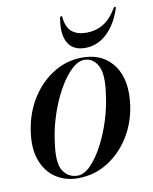

<svg xmlns="http://www.w3.org/2000/svg" viewBox="-74 -670 586 735"><g transform="rotate(-10 219.0 -303.0)"><path d="M274 -443.5Q349 -441 388.8 -384.5Q428.5 -328 415 -231.5Q405.5 -164.5 371.5 -110.2Q337.5 -56 285.8 -23.8Q234 8.5 170 8.5Q122.5 8.5 85.8 -15.2Q49 -39 31 -85Q13 -131 22.5 -198Q33 -272 69.5 -328.2Q106 -384.5 159.2 -415.2Q212.5 -446 274 -443.5ZM170.5 -1.5Q196 -1.5 222 -28Q248 -54.5 270.8 -97.8Q293.5 -141 309.2 -191.2Q325 -241.5 330.5 -288.5Q342 -364.5 325 -398Q308 -431.5 276 -433.5Q249.5 -435.5 222 -409.5Q194.5 -383.5 170.2 -340Q146 -296.5 129 -244.2Q112 -192 106 -141Q94.5 -61.5 115 -31.5Q135.5 -1.5 170.5 -1.5ZM298.5 -534.5Q335.5 -534.5 364.5 -552Q393.5 -569.5 416.5 -608Q419.5 -613.5 422.5 -613.5Q427 -613.5 425 -606Q404.5 -545 367.8 -511.5Q331 -478 284 -478Q237 -478 217.5 -511.5Q198 -545 208.5 -606Q209.5 -613.5 214 -613.5Q218 -613.5 218 -608Q222 -568 243 -551.2Q264 -534.5 298.5 -534.5Z"/></g></svg>

Font: Fraunces 144pt
Style: Italic
Weight: 400
Italic angle: -16°
Version: Version 1.000;[b76b70a41]